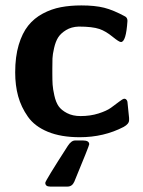

<svg xmlns="http://www.w3.org/2000/svg" viewBox="-20 -495 529 708"><path d="M36 -228Q36 -286 49 -329.5Q62 -373 84 -400.5Q106 -428 138 -445Q170 -462 204.5 -468.5Q239 -475 280 -475Q330 -475 364 -466.5Q398 -458 442 -434Q450 -429 450 -418Q445 -340 426 -340Q419 -340 394.5 -360Q370 -380 347 -388Q321 -397 270 -397Q243 -396 223.5 -384Q204 -372 194.5 -357Q185 -342 179.5 -318Q174 -294 173.5 -279.5Q173 -265 173 -242V-224Q173 -199 174 -183Q175 -167 180.5 -142.5Q186 -118 196 -103.5Q206 -89 227 -78Q248 -67 277 -67Q313 -67 343 -76.5Q373 -86 389 -97.5Q405 -109 418.5 -119.5Q432 -130 438 -131L443 -130Q449 -126 450 -119Q451 -112 456 -60V-52Q456 -38 436 -27Q363 11 274 11Q205 11 156.5 -9Q108 -29 83 -64.5Q58 -100 47 -140Q36 -180 36 -228ZM147 179Q147 172 230 43Q243 23 257 23H286Q309 23 309 37Q309 42 254 175Q246 193 229 193H165Q147 193 147 179Z"/></svg>

Font: CMU Sans Serif
Style: Bold
Weight: 700
Version: Version 0.7.0